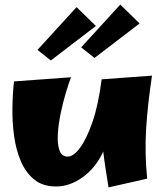

<svg xmlns="http://www.w3.org/2000/svg" viewBox="-20 -793 721 835"><path d="M224 18Q166 18 129 -12Q92 -42 70.5 -92.5Q49 -143 41 -203.5Q33 -264 34 -325.5Q35 -387 41 -439L289 -457Q279 -432 266.5 -390Q254 -348 244 -300.5Q234 -253 231.5 -210Q229 -167 238.5 -139.5Q248 -112 275 -112Q299 -112 327.5 -149.5Q356 -187 382 -262Q408 -337 422 -448L641 -464Q622 -338 615.5 -232Q609 -126 620 -16L452 22Q445 -22 439 -60.5Q433 -99 429 -134Q397 -64 340.5 -23Q284 18 224 18ZM391 -541 333 -587 503 -773 587 -691ZM201 -530 143 -576 313 -762 397 -680Z"/></svg>

Font: Marhey ExtraBold
Style: Regular
Weight: 800
Designer: Nur Syamsi & Bustanul Arifin
Foundry: Namelatype
Version: Version 1.000; ttfautohint (v1.8.4.7-5d5b)